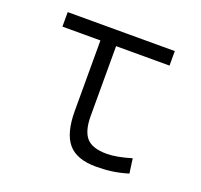

<svg xmlns="http://www.w3.org/2000/svg" viewBox="-98 -628 782 747"><g transform="rotate(20 293.0 -254.5)"><path d="M369.6 9.8Q290 9.8 254.4 -32Q218.8 -73.7 218.8 -166.5V-457.5H61.5V-517.6H504.9V-457.5H283.7V-168.5Q283.7 -106.9 307.9 -79.1Q332 -51.3 392.6 -51.3Q432.1 -51.3 493.7 -69.8L502 -9.3Q467.8 1 436.8 5.4Q405.8 9.8 369.6 9.8Z"/></g></svg>

Font: CaskaydiaCove NFP Light
Style: Regular
Weight: 300
Designer: Aaron Bell
Foundry: Saja Typeworks
Version: Version 2111.001; VTT 6.35;Nerd Fonts 3.1.1